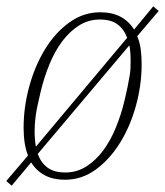

<svg xmlns="http://www.w3.org/2000/svg" viewBox="-28 -559 524 610"><path d="M-8 16 61 -65Q47 -100 47 -153Q47 -219 65 -284.5Q83 -350 115 -402.5Q147 -455 192 -487.5Q237 -520 290 -520Q329 -520 355.5 -505.5Q382 -491 398 -465L459 -539L476 -524L408 -444Q416 -425 419 -403Q422 -381 422 -355Q422 -289 404 -223.5Q386 -158 353.5 -105.5Q321 -53 276.5 -20.5Q232 12 179 12Q140 12 113.5 -2.5Q87 -17 71 -43L9 31ZM289 -497Q253 -497 223 -478Q193 -459 169.5 -427.5Q146 -396 129 -354.5Q112 -313 101 -267Q89 -217 85.5 -191.5Q82 -166 82 -144Q82 -130 83 -117Q84 -104 86 -93L376 -439Q366 -466 345.5 -481.5Q325 -497 289 -497ZM180 -11Q216 -11 246 -30Q276 -49 299.5 -80.5Q323 -112 340 -153.5Q357 -195 368 -241Q374 -266 377.5 -284Q381 -302 383.5 -316Q386 -330 386.5 -341.5Q387 -353 387 -364Q387 -395 383 -415L92 -70Q102 -42 123 -26.5Q144 -11 180 -11Z"/></svg>

Font: IBM Plex Serif ExtLt
Style: Italic
Weight: 200
Italic angle: -14°
Designer: Mike Abbink, Paul van der Laan, Pieter van Rosmalen
Foundry: Bold Monday
Version: Version 3.001